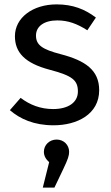

<svg xmlns="http://www.w3.org/2000/svg" viewBox="-20 -559 507 875"><path d="M25 -57C71 -17 135 12 224 12C331 12 432 -38 432 -148C432 -240 368 -283 257 -312C172 -334 144 -354 144 -397C144 -439 181 -466 241 -466C290 -466 331 -451 378 -421L417 -479C367 -517 312 -539 238 -539C129 -539 48 -478 48 -394C48 -320 93 -271 207 -241C309 -214 335 -194 335 -142C335 -92 291 -62 222 -62C165 -62 116 -81 74 -113ZM175 296H228L269 210C290 166 295 150 295 133C295 101 270 77 238 77C206 77 180 101 180 133C180 152 190 168 204 180Z"/></svg>

Font: FiraGO Unicode
Style: Regular
Weight: 400
Designer: bBox Type
Foundry: bBox Type GmbH
Version: Version 1.001;PS 001.001;hotconv 1.0.88;makeotf.lib2.5.64775